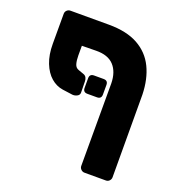

<svg xmlns="http://www.w3.org/2000/svg" viewBox="-127 -676 842 905"><g transform="rotate(20 294.0 -223.5)"><path d="M282 -230Q260 -230 260 -252V-300Q260 -322 282 -322H330Q352 -322 352 -300V-252Q352 -230 330 -230ZM180 -434V-385Q180 -361 185 -343.5Q190 -326 206 -321L234 -311Q242 -308 246.5 -300Q251 -292 251 -281L252 -225Q252 -213 240.5 -207Q229 -201 217 -202L166 -209Q133 -214 106.5 -237Q80 -260 64 -300.5Q48 -341 48 -396V-546Q48 -557 55.5 -564Q63 -571 73 -571H266Q355 -571 412 -539.5Q469 -508 497 -450.5Q525 -393 527 -315L528 99Q528 109 521 116.5Q514 124 503 124H396Q386 124 378.5 116.5Q371 109 371 99V-315Q370 -372 340.5 -404Q311 -436 251 -435Z"/></g></svg>

Font: Rubik Light
Style: Regular
Weight: 300
Designer: Hubert and Fischer
Foundry: Hubert and Fischer
Version: Version 2.300;gftools[0.9.30]